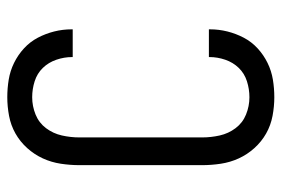

<svg xmlns="http://www.w3.org/2000/svg" viewBox="-146 -638 791 540"><g transform="rotate(90 250.0 -367.5)"><path d="M253 8Q228 8 203.5 4Q179 0 156.5 -11Q134 -22 115.5 -39Q97 -56 85.5 -78Q74 -100 68 -124Q62 -148 62 -173V-176H140V-174Q140 -152 147.5 -130Q155 -108 170.5 -92Q186 -76 208 -69Q230 -62 253 -62Q278 -62 301.5 -71.5Q325 -81 340 -101Q355 -121 360.5 -145.5Q366 -170 366 -195V-540Q366 -565 360.5 -589.5Q355 -614 340 -634Q325 -654 301.5 -663.5Q278 -673 253 -673Q230 -673 208 -666Q186 -659 170.5 -643Q155 -627 147.5 -605Q140 -583 140 -561V-559H62V-562Q62 -587 68 -611Q74 -635 85.5 -657Q97 -679 115.5 -696Q134 -713 156.5 -724Q179 -735 203.5 -739Q228 -743 253 -743Q279 -743 305.5 -738Q332 -733 355 -720Q378 -707 396 -687Q414 -667 425 -643Q436 -619 440 -592.5Q444 -566 444 -540V-195Q444 -169 440 -142.5Q436 -116 425 -92Q414 -68 396 -48Q378 -28 355 -15Q332 -2 305.5 3Q279 8 253 8Z"/></g></svg>

Font: Iosevka SS18
Style: Regular
Weight: 400
Monospace: yes
Designer: Belleve Invis
Foundry: Belleve Invis
Version: Version 25.1.1; ttfautohint (v1.8.4)